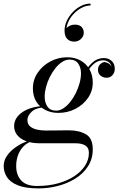

<svg xmlns="http://www.w3.org/2000/svg" viewBox="-64 -788 672 1068"><path d="M151.5 260Q77.5 260 34.8 242.5Q-8 225 -25.8 196.5Q-43.5 168 -43.5 135.5Q-43.5 105 -25.5 79Q-7.5 53 19.5 33.5Q46.5 14 74 3Q101.5 -8 120.5 -8H139Q103.5 -4 78.2 16Q53 36 39.5 67Q26 98 26 135.5Q26 185.5 54 216Q82 246.5 142.5 246.5Q205.5 246.5 258.2 232Q311 217.5 349.5 192Q388 166.5 409.2 133.2Q430.5 100 430.5 62.5Q430.5 33 410.2 21Q390 9 356.5 9Q347 9 326.2 9Q305.5 9 279.5 9Q253.5 9 228.2 9Q203 9 183.8 9Q164.5 9 158 9Q113 9 81 -3Q49 -15 31.8 -36.5Q14.5 -58 14.5 -86.5Q14.5 -110.5 27.2 -130.8Q40 -151 63.2 -166Q86.5 -181 118 -189.5Q149.5 -198 187 -198L186.5 -190Q138 -190 113.2 -167.5Q88.5 -145 88.5 -120.5Q88.5 -97 104.2 -84.2Q120 -71.5 143.2 -66.8Q166.5 -62 188.5 -62Q206 -62 231.2 -62.2Q256.5 -62.5 281 -62.8Q305.5 -63 319.5 -63Q376 -63 414 -41Q452 -19 452 42Q452 96.5 425.2 137.5Q398.5 178.5 354.2 205.8Q310 233 257 246.5Q204 260 151.5 260ZM260.5 -160Q220 -160 188 -176.5Q156 -193 137.5 -223.5Q119 -254 119 -296.5Q119 -344.5 145.8 -383.8Q172.5 -423 216.2 -446.2Q260 -469.5 310.5 -469.5Q351 -469.5 383 -452Q415 -434.5 433.5 -402.8Q452 -371 452 -328.5Q452 -281 425.2 -242.8Q398.5 -204.5 355 -182.2Q311.5 -160 260.5 -160ZM248.5 -172.5Q269 -172.5 289 -185.8Q309 -199 326.8 -221.2Q344.5 -243.5 357.8 -270.5Q371 -297.5 378.8 -326Q386.5 -354.5 386.5 -379.5Q386.5 -412.5 371 -434.5Q355.5 -456.5 322.5 -456.5Q302 -456.5 281.8 -443.5Q261.5 -430.5 244 -408.5Q226.5 -386.5 213 -359.5Q199.5 -332.5 192 -304Q184.5 -275.5 184.5 -250.5Q184.5 -217.5 200 -195Q215.5 -172.5 248.5 -172.5ZM514 -465Q539.5 -465 557 -449.2Q574.5 -433.5 574.5 -405.5Q574.5 -385 561.8 -370.2Q549 -355.5 528.5 -355.5Q510 -355.5 495.5 -367.2Q481 -379 481 -400Q481 -418 491.8 -429.2Q502.5 -440.5 517 -443Q529.5 -441.5 540.2 -435Q551 -428.5 556.5 -416.5Q552.5 -434.5 539.2 -443.5Q526 -452.5 509 -452.5Q487 -452.5 468.2 -440.2Q449.5 -428 432.8 -405Q416 -382 400 -349.5L391 -354.5Q417.5 -410 447 -437.5Q476.5 -465 514 -465ZM348.5 -556.5Q325 -556.5 310 -571.5Q295 -586.5 295 -618Q295 -645 307.2 -671.5Q319.5 -698 340.2 -720Q361 -742 386.8 -755Q412.5 -768 439.5 -768V-757.5Q414.5 -757.5 389.5 -744.2Q364.5 -731 344.2 -709Q324 -687 313.2 -660Q302.5 -633 306 -605.5H296Q296 -619 304 -629.2Q312 -639.5 324.8 -645.2Q337.5 -651 352 -651Q378 -651 390 -637.8Q402 -624.5 402 -606Q402 -593 395 -581.8Q388 -570.5 376 -563.5Q364 -556.5 348.5 -556.5Z"/></svg>

Font: Bodoni Moda 18pt
Style: Italic
Weight: 400
Italic angle: -13°
Designer: Owen Earl
Foundry: indestructible type
Version: Version 2.005